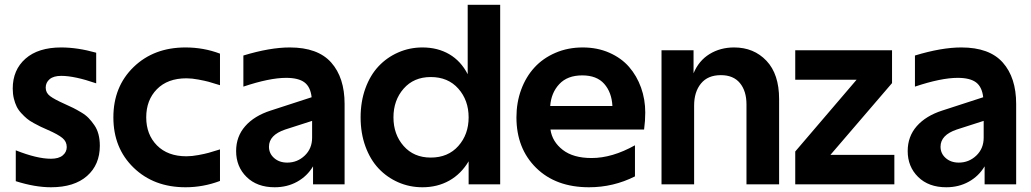

<svg xmlns="http://www.w3.org/2000/svg" viewBox="-20 -770 4307 802"><path d="M192.9 12.2Q126 12.2 45.9 -13.2V-142.1Q134.3 -106.9 192.9 -106.9Q225.1 -106.9 241.9 -120.8Q258.8 -134.8 258.8 -155.8Q258.8 -178.7 240.7 -193.6Q222.7 -208.5 180.2 -227.1Q161.1 -235.4 149.4 -241Q137.7 -246.6 120.4 -256.1Q103 -265.6 92.3 -274.7Q81.5 -283.7 69.1 -297.1Q56.6 -310.5 49.6 -325Q42.5 -339.4 37.8 -358.6Q33.2 -377.9 33.2 -399.9Q33.2 -478 86.4 -524.9Q139.6 -571.8 235.8 -571.8Q303.7 -571.8 381.8 -549.8V-421.9Q291.5 -453.1 235.8 -453.1Q203.6 -453.1 187.3 -439.2Q170.9 -425.3 170.9 -403.8Q170.9 -382.3 189 -368.7Q207 -355 250 -335.9Q272 -326.2 285.6 -319.3Q299.3 -312.5 318.6 -301Q337.9 -289.6 350.1 -276.9Q362.3 -264.2 374 -247.3Q385.7 -230.5 391.4 -208.7Q397 -187 397 -161.1Q397 -82 343.5 -34.9Q290 12.2 192.9 12.2Z M898.9 -414.1Q866.2 -424.3 851.1 -428.5Q835.9 -432.6 808.8 -437.7Q781.7 -442.9 758.8 -442.9Q680.2 -442.9 635.5 -397.5Q590.8 -352.1 590.8 -279.8Q590.8 -208 635.7 -162.6Q680.7 -117.2 758.8 -117.2Q781.7 -117.2 808.8 -122.3Q835.9 -127.4 851.1 -131.6Q866.2 -135.7 898.9 -146V-14.2Q829.1 12.2 754.9 12.2Q622.6 12.2 538.1 -69.6Q453.6 -151.4 453.6 -279.8Q453.6 -408.2 538.1 -490Q622.6 -571.8 754.9 -571.8Q830.6 -571.8 898.9 -545.9Z M966.3 -139.2Q966.3 -199.7 1004.2 -242.9Q1042 -286.1 1110.4 -308.1L1281.7 -363.8Q1276.9 -407.2 1251.7 -426Q1226.6 -444.8 1175.3 -444.8Q1106 -444.8 996.6 -408.2V-538.1Q1107.4 -571.8 1190.4 -571.8Q1307.6 -571.8 1363.5 -508.8Q1419.4 -445.8 1419.4 -335.9V0H1287.6V-75.2Q1263.2 -34.2 1221.4 -11Q1179.7 12.2 1127.4 12.2Q1053.7 12.2 1010 -30.8Q966.3 -73.7 966.3 -139.2ZM1103.5 -157.2Q1103.5 -128.9 1125 -109.9Q1146.5 -90.8 1179.7 -90.8Q1222.2 -90.8 1252.9 -120.1Q1283.7 -149.4 1283.7 -194.8V-265.1L1171.4 -229Q1103.5 -206.1 1103.5 -157.2Z M1779.3 -448.2Q1708.5 -448.2 1666 -399.7Q1623.5 -351.1 1623.5 -279.8Q1623.5 -208.5 1666 -160.2Q1708.5 -111.8 1779.3 -111.8Q1851.6 -111.8 1894.5 -160.2Q1937.5 -208.5 1937.5 -279.8Q1937.5 -351.1 1894.5 -399.7Q1851.6 -448.2 1779.3 -448.2ZM1744.6 -571.8Q1808.1 -571.8 1856.7 -543.5Q1905.3 -515.1 1933.6 -460V-750H2069.3V0H1937.5V-96.2Q1906.2 -43.5 1856.7 -15.6Q1807.1 12.2 1744.6 12.2Q1690.9 12.2 1643.6 -8.5Q1596.2 -29.3 1561.3 -66.4Q1526.4 -103.5 1506.3 -158.7Q1486.3 -213.9 1486.3 -279.8Q1486.3 -345.7 1506.3 -400.9Q1526.4 -456.1 1561.3 -493.2Q1596.2 -530.3 1643.6 -551Q1690.9 -571.8 1744.6 -571.8Z M2440.4 12.2Q2301.8 12.2 2219.5 -68.8Q2137.2 -149.9 2137.2 -279.8Q2137.2 -341.8 2157 -395.5Q2176.8 -449.2 2212.4 -488Q2248 -526.9 2300 -549.3Q2352.1 -571.8 2414.1 -571.8Q2475.1 -571.8 2525.1 -549.8Q2575.2 -527.8 2607.7 -490.5Q2640.1 -453.1 2657.7 -404.1Q2675.3 -355 2675.3 -299.8Q2675.3 -265.6 2670.4 -229H2279.3Q2286.6 -178.2 2330.6 -144Q2374.5 -109.9 2451.2 -109.9Q2537.1 -109.9 2632.3 -163.1V-33.2Q2542 12.2 2440.4 12.2ZM2278.3 -327.1H2538.1Q2535.2 -384.3 2503.9 -419.7Q2472.7 -455.1 2412.1 -455.1Q2350.1 -455.1 2316.2 -418.7Q2282.2 -382.3 2278.3 -327.1Z M2743.2 -560.1H2877V-463.9Q2898.9 -516.6 2943.8 -544.2Q2988.8 -571.8 3046.4 -571.8Q3128.9 -571.8 3181.6 -516.1Q3234.4 -460.4 3234.4 -356V0H3098.1V-334Q3098.1 -389.6 3070.8 -422.9Q3043.5 -456.1 2991.2 -456.1Q2936.5 -456.1 2908 -421.1Q2879.4 -386.2 2879.4 -329.1V0H2743.2Z M3301.8 0V-137.2L3558.1 -437H3301.8V-560.1H3706.1V-422.9L3448.7 -123H3715.8V0Z M3771.5 -139.2Q3771.5 -199.7 3809.3 -242.9Q3847.2 -286.1 3915.5 -308.1L4086.9 -363.8Q4082 -407.2 4056.9 -426Q4031.7 -444.8 3980.5 -444.8Q3911.1 -444.8 3801.8 -408.2V-538.1Q3912.6 -571.8 3995.6 -571.8Q4112.8 -571.8 4168.7 -508.8Q4224.6 -445.8 4224.6 -335.9V0H4092.8V-75.2Q4068.4 -34.2 4026.6 -11Q3984.9 12.2 3932.6 12.2Q3858.9 12.2 3815.2 -30.8Q3771.5 -73.7 3771.5 -139.2ZM3908.7 -157.2Q3908.7 -128.9 3930.2 -109.9Q3951.7 -90.8 3984.9 -90.8Q4027.3 -90.8 4058.1 -120.1Q4088.9 -149.4 4088.9 -194.8V-265.1L3976.6 -229Q3908.7 -206.1 3908.7 -157.2Z"/></svg>

Font: TASA Explorer
Style: Bold
Weight: 700
Designer: Weizhong Zhang
Foundry: Local Remote
Version: Version 1.000;Glyphs 3.1.2 (3151)